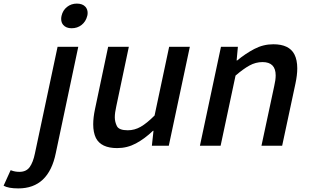

<svg xmlns="http://www.w3.org/2000/svg" viewBox="-208 -810 1761 1067"><path d="M-106 237Q-162 237 -188 222L-149 136L-145 137Q-125 145 -100 145Q-62 145 -43 118.5Q-24 92 -14 43L112 -550H227L102 41Q62 237 -106 237ZM190 -653Q159 -653 143 -672Q132 -685 132 -705Q132 -713 134 -722Q141 -753 164.5 -771.5Q188 -790 219 -790Q251 -790 267 -772Q279 -758 279 -738Q279 -730 277 -722Q269 -690 245.5 -671.5Q222 -653 190 -653Z M443 13Q354 13 325 -43Q310 -74 310 -119Q310 -157 320 -204L393 -550H508L438 -218Q430 -183 430 -158Q430 -133 441.5 -109.5Q453 -86 502 -86Q540 -86 574 -105.5Q608 -125 651 -168L732 -550H847L730 0H636L645 -83H642Q596 -39 547.5 -13Q499 13 443 13Z M1360 0H1245L1316 -332Q1324 -366 1324 -391Q1324 -465 1251 -465Q1213 -465 1178.5 -446Q1144 -427 1101 -390L1018 0H903L1020 -550H1114L1107 -474H1110Q1156 -512 1205.5 -538Q1255 -564 1311 -564Q1399 -564 1428 -508Q1444 -477 1444 -430Q1444 -393 1434 -346Z"/></svg>

Font: l_WÎeÑOS 500W
Style: Regular
Weight: 500
Designer: R?O
Version: Version 2.00 June 21, 2023